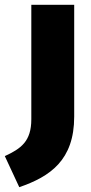

<svg xmlns="http://www.w3.org/2000/svg" viewBox="-78 -553 379 797"><path d="M230 -533H52V-58C52 34 9 64 -58 95L2 224C130 180 230 112 230 -69Z"/></svg>

Font: Fira Sans ExtraBold
Style: Regular
Weight: 800
Designer: bBox Type GmbH & Carrois Corporate GbR & Edenspiekermann AG
Foundry: bBox Type GmbH & Carrois Corporate GbR & Edenspiekermann AG
Version: Version 4.300;PS 004.300;hotconv 1.0.88;makeotf.lib2.5.64775